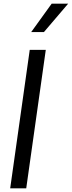

<svg xmlns="http://www.w3.org/2000/svg" viewBox="-20 -1020 389 1040"><path d="M259.8 -1000H349.1L217.8 -846.2H148.9ZM35.2 0 141.1 -750H228L122.1 0Z"/></svg>

Font: Oakes Grotesk
Style: Italic
Weight: 400
Italic angle: -8°
Designer: Samuel Oakes
Foundry: Samuel Oakes
Version: Version 1.000;PS 001.000;hotconv 1.0.88;makeotf.lib2.5.64775